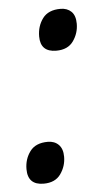

<svg xmlns="http://www.w3.org/2000/svg" viewBox="-46 -582 348 627"><g transform="rotate(-5 128.0 -268.0)"><path d="M151 -415Q99 -415 99 -466Q99 -500 117.5 -525Q136 -550 176 -550Q198 -550 211.5 -537Q225 -524 225 -497Q225 -466 207 -440.5Q189 -415 151 -415ZM72 14Q20 14 20 -38Q20 -71 38.5 -96Q57 -121 97 -121Q119 -121 132.5 -107.5Q146 -94 146 -68Q146 -37 128 -11.5Q110 14 72 14Z"/></g></svg>

Font: Noto IKEA Latin
Style: Italic
Weight: 400
Italic angle: -12°
Designer: Monotype Design Team
Foundry: Monotype Imaging Inc.
Version: Version 1.0